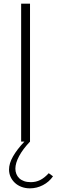

<svg xmlns="http://www.w3.org/2000/svg" viewBox="-20 -770 308 1044"><path d="M95 0V-750H143.2V0ZM142.7 254.1Q117.7 254.1 96.8 246.1Q75.9 238.2 60.9 224.1Q45.9 210 37.5 191.6Q29.1 173.2 29.1 151.8Q29.1 118.6 50.7 80.7Q72.3 42.7 112.7 0H143.2Q104.5 40.5 84.1 78.6Q63.6 116.8 63.6 147.3Q63.6 162.3 68.9 175.7Q74.1 189.1 84.5 199.1Q95 209.1 110.7 214.8Q126.4 220.5 147.3 220.5Q175 220.5 198.4 208.9Q221.8 197.3 245 171.8L268.2 188.6Q247.3 219.1 213.6 236.6Q180 254.1 142.7 254.1Z"/></svg>

Font: Spartan Light
Style: Regular
Weight: 300
Designer: Matt Bailey, Mirko Velimirovic
Foundry: Matt Bailey
Version: Version 1.005